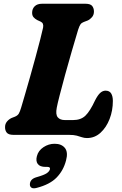

<svg xmlns="http://www.w3.org/2000/svg" viewBox="-20 -720 653 1025"><path d="M348.5 0H52.5Q25.5 0 16 -12Q6.5 -24 7 -42Q7 -58.5 17 -70.8Q27 -83 41.5 -90L59.5 -97Q74 -103 80.2 -113.2Q86.5 -123.5 93.5 -147.5Q100.5 -171 113.2 -214.5Q126 -258 140.8 -310.5Q155.5 -363 169.8 -415.2Q184 -467.5 194.8 -509.5Q205.5 -551.5 210 -572.5Q214.5 -596.5 197 -604.5L178.5 -613Q166.5 -619.5 159 -628.2Q151.5 -637 151.5 -651.5Q151.5 -673 165.2 -686.5Q179 -700 204.5 -700H436Q463 -700 472.2 -688Q481.5 -676 481.5 -658.5Q481.5 -640.5 471.2 -628.5Q461 -616.5 448 -610.5L427 -602.5Q416 -598.5 410 -590.5Q404 -582.5 397 -561Q381 -508 362.5 -444.2Q344 -380.5 327.2 -319.2Q310.5 -258 298.5 -211.2Q286.5 -164.5 283 -145Q276 -109 288.2 -94Q300.5 -79 327 -79H370Q411.5 -79 436 -102.5Q460.5 -126 487.5 -184Q502 -212.5 515.2 -224.2Q528.5 -236 543.5 -236Q564.5 -236 573.5 -221Q582.5 -206 582.5 -181Q582.5 -129.5 565 -84.5Q547.5 -39.5 516.5 -11.2Q485.5 17 444.5 17Q430 17 417.8 12.8Q405.5 8.5 389.8 4.2Q374 0 348.5 0ZM223.5 171Q193 171 181.5 155.2Q170 139.5 177 113.5Q184.5 84 212 65.8Q239.5 47.5 271.5 47.5Q308.5 47.5 326.5 70Q344.5 92.5 332.5 137Q318.5 190.5 282.2 227.8Q246 265 176 283Q157 288 148 282Q139 276 139.5 263Q141 235.5 175 226Q215.5 214.5 229.5 204.8Q243.5 195 246.5 184Q250 171 233 171Z"/></svg>

Font: Fraunces 9pt SuperSoft
Style: Bold Italic
Weight: 700
Italic angle: -16°
Version: Version 1.000;[b76b70a41]